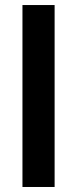

<svg xmlns="http://www.w3.org/2000/svg" viewBox="-20 -745 307 765"><path d="M197.6 0V-724.9H69.5V0Z"/></svg>

Font: Estedad-VF-FD Black
Style: Regular
Weight: 900
Designer: Amin Abedi
Version: Version 4.000